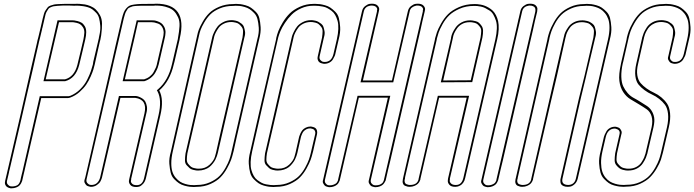

<svg xmlns="http://www.w3.org/2000/svg" viewBox="-20 -815 3753 1038"><path d="M492 -466Q489 -454 485 -440Q481 -426 470.5 -402Q460 -378 446.5 -358Q433 -338 410.5 -318Q388 -298 361 -288Q353 -285 348 -285H203L114 101L113 106L108 127L100 162Q99 163 98.5 166Q98 169 94 176Q90 183 84.5 188.5Q79 194 67.5 198.5Q56 203 42 203Q40 203 37.5 203Q35 203 28 200.5Q21 198 16 194Q11 190 8 182Q5 174 8 162L16 128L19 115L22 102L87 -178L88 -182L148 -446L180 -584Q182 -596 187 -613Q191 -631 198 -659Q198 -661 199 -663L211 -715Q215 -731 218 -741.5Q221 -752 227.5 -761Q234 -770 238 -775.5Q242 -781 253.5 -785Q265 -789 272 -790.5Q279 -792 298 -793Q317 -794 329.5 -794Q342 -794 370 -794Q379 -794 383 -794Q394 -795 411 -794Q425 -793 438.5 -791Q452 -789 469 -782Q486 -775 498 -763.5Q510 -752 520.5 -733Q531 -714 531.5 -687.5Q532 -661 527 -624Q526 -616 524 -608L523 -601V-602L521 -594V-593L520 -591L495 -480Q494 -475 492 -466ZM398 -463 417 -542 431 -602Q435 -622 436 -639Q436 -640 436 -640Q436 -656 428.5 -667.5Q421 -679 413 -684Q405 -689 394 -691.5Q383 -694 378.5 -694.5Q374 -695 371 -695Q369 -695 368 -695H299L227 -386H285H331Q381 -399 398 -463ZM398 -463ZM398 -463ZM482 -466 484 -479V-480L511 -594Q511 -595 511.5 -596.5Q512 -598 512 -600Q513 -602 513.5 -603.5Q514 -605 514 -606Q514 -607 514 -608Q516 -616 517 -623Q524 -653 522 -676.5Q520 -700 515.5 -717Q511 -734 500 -745.5Q489 -757 479 -764.5Q469 -772 455 -776Q441 -780 430.5 -781.5Q420 -783 408 -784Q392 -785 381 -784Q372 -784 356 -785Q330 -785 319 -785Q308 -785 291.5 -783.5Q275 -782 269.5 -781Q264 -780 254.5 -776Q245 -772 242.5 -768Q240 -764 234.5 -755.5Q229 -747 226.5 -738Q224 -729 221 -715L209 -663Q208 -663 208 -661.5Q208 -660 208 -659Q201 -630 197 -613L190 -585V-584Q185 -561 174.5 -516.5Q164 -472 159 -447Q148 -401 128 -313.5Q108 -226 98 -182L32 102Q32 103 31 105.5Q30 108 29.5 110.5Q29 113 29 115L26 128Q25 133 22 145Q19 157 18 162Q15 175 22.5 183Q30 191 35.5 192Q41 193 45 193Q56 193 65 190Q74 187 78 183Q82 179 85 173.5Q88 168 88.5 166Q89 164 89 162H90Q91 156 93.5 145Q96 134 98 126Q99 123 100.5 116.5Q102 110 103 106L104 101L195 -295H205Q210 -295 217.5 -295Q225 -295 246 -295Q267 -295 284.5 -295Q302 -295 321.5 -295Q341 -295 351 -295Q353 -295 360 -297Q390 -309 414 -333Q438 -357 451.5 -384.5Q465 -412 471.5 -431Q478 -450 482 -466ZM408 -463Q389 -391 332 -376H330H283H215L291 -705H370H371H372Q376 -705 381.5 -704.5Q387 -704 399 -701Q411 -698 420.5 -692.5Q430 -687 438 -674Q446 -661 446 -643Q446 -643 446 -641H447L446 -640Q446 -623 441 -602L427 -542Z M759 -386Q776 -391 789.5 -401.5Q803 -412 810.5 -425.5Q818 -439 822 -448.5Q826 -458 828 -467L829 -472L861 -611Q864 -623 864 -628Q864 -630 864.5 -634Q865 -638 865 -640Q864 -658 855.5 -670.5Q847 -683 834.5 -687.5Q822 -692 814.5 -693.5Q807 -695 800 -695H799H726L708 -614L655 -386H713ZM811 -794Q813 -794 817 -794.5Q821 -795 823 -795Q996 -795 952 -608L951 -602V-601V-602V-601L923 -480Q922 -476 920 -469Q899 -376 841 -326Q867 -277 847 -192L769 148Q764 168 753 179.5Q742 191 733.5 193.5Q725 196 718 196H716Q694 196 685 185Q676 174 677 163L679 152L761 -202Q778 -277 711 -286H631L531 146Q528 156 523 165.5Q518 175 504 185Q490 195 472 195Q470 195 467.5 194.5Q465 194 457.5 192Q450 190 446 185.5Q442 181 438 173.5Q434 166 438 154L441 144L516 -182L580 -460L583 -472L580 -460L583 -472L604 -565Q605 -566 626 -659Q627 -661 627 -663L639 -715Q644 -735 649 -747.5Q654 -760 662.5 -769.5Q671 -779 679 -783.5Q687 -788 705 -790.5Q723 -793 738.5 -793.5Q754 -794 786 -794ZM760 -376H758H643L719 -705H803Q808 -705 814 -704.5Q820 -704 831.5 -700Q843 -696 851.5 -690Q860 -684 867 -671.5Q874 -659 875 -643Q875 -639 874.5 -635Q874 -631 874 -630Q874 -624 871 -611L838 -467Q836 -458 832 -447.5Q828 -437 819.5 -422Q811 -407 795.5 -394.5Q780 -382 760 -376ZM809 -784H784Q782 -784 778 -784Q754 -784 743.5 -784Q733 -784 717.5 -783Q702 -782 696.5 -780.5Q691 -779 682 -775Q673 -771 670.5 -767Q668 -763 663 -755Q658 -747 655.5 -738Q653 -729 649 -715L590 -460L593 -472L448 154Q445 167 452.5 175Q460 183 465.5 184Q471 185 474 185Q509 185 521 146L623 -296H714H715Q723 -295 731 -292Q739 -289 749.5 -282.5Q760 -276 765.5 -266Q771 -256 774 -240Q777 -224 771 -202L689 152Q690 154 688 161.5Q686 169 693.5 177.5Q701 186 718 186H720Q750 186 759 148L837 -192Q856 -274 832 -320L828 -327L835 -333Q890 -380 910 -469L941 -602V-601L942 -608Q949 -646 950.5 -674Q952 -702 942.5 -722Q933 -742 921.5 -754Q910 -766 891.5 -773Q873 -780 856.5 -782.5Q840 -785 820 -785Q820 -785 816 -784.5Q812 -784 809 -784Z M1044 -614Q1045 -618 1046 -623Q1049 -639 1055 -655Q1061 -671 1076 -697.5Q1091 -724 1111 -744Q1131 -764 1165.5 -778.5Q1200 -793 1241 -793Q1247 -794 1256 -794Q1268 -794 1279.5 -792.5Q1291 -791 1307.5 -786.5Q1324 -782 1336.5 -773.5Q1349 -765 1363 -751Q1377 -737 1382 -717Q1387 -697 1389 -668.5Q1391 -640 1381 -602L1260 -75L1243 2Q1242 6 1240 13Q1236 30 1229.5 48.5Q1223 67 1207.5 95Q1192 123 1172 143.5Q1152 164 1118 179.5Q1084 195 1043 195Q1037 196 1028 196Q1016 196 1004.5 194.5Q993 193 976.5 188.5Q960 184 947.5 175.5Q935 167 921.5 153Q908 139 903 119Q898 99 895.5 70.5Q893 42 904 4ZM1055 97Q1090 97 1113 75.5Q1136 54 1142 32L1148 10L1167 -75L1291 -612Q1294 -632 1294 -646Q1294 -660 1286.5 -669.5Q1279 -679 1272.5 -684.5Q1266 -690 1255.5 -692.5Q1245 -695 1240 -695.5Q1235 -696 1231 -696H1230Q1208 -696 1190 -687Q1172 -678 1162.5 -665Q1153 -652 1146.5 -639Q1140 -626 1138 -617L1136 -608L1043 -202L993 14Q990 34 990 48Q990 62 998 71.5Q1006 81 1012 86Q1018 91 1028.5 93.5Q1039 96 1044 96.5Q1049 97 1054 97ZM1054 -614 914 4Q906 39 906 67Q906 95 912 113.5Q918 132 930 146Q942 160 954 167.5Q966 175 981.5 179.5Q997 184 1008 185Q1019 186 1030 186L1044 185H1045Q1083 185 1115 170.5Q1147 156 1166 137Q1185 118 1199.5 91.5Q1214 65 1220 47.5Q1226 30 1230 13L1250 -75L1371 -602Q1381 -638 1379 -665Q1377 -692 1372 -711.5Q1367 -731 1354 -744.5Q1341 -758 1329.5 -765.5Q1318 -773 1302 -777.5Q1286 -782 1275.5 -783Q1265 -784 1254 -784L1240 -783H1239Q1200 -783 1168 -769.5Q1136 -756 1117.5 -737.5Q1099 -719 1084.5 -694Q1070 -669 1064.5 -653.5Q1059 -638 1056 -623ZM1052 107H1051Q1046 107 1040.5 106.5Q1035 106 1023.5 103Q1012 100 1005 94Q998 88 989 78Q980 68 980 52Q980 36 983 14L1126 -608Q1127 -612 1128.5 -618.5Q1130 -625 1138 -642Q1146 -659 1156.5 -672Q1167 -685 1187 -695.5Q1207 -706 1232 -706H1233Q1237 -706 1241.5 -705.5Q1246 -705 1255 -703Q1264 -701 1271 -697Q1278 -693 1286.5 -686.5Q1295 -680 1298.5 -670Q1302 -660 1304.5 -645.5Q1307 -631 1301 -612L1158 10Q1157 12 1156.5 15.5Q1156 19 1152.5 29Q1149 39 1144.5 48Q1140 57 1131 68.5Q1122 80 1112 88Q1102 96 1086 101.5Q1070 107 1052 107Z M1578 10 1597 -75Q1598 -77 1599 -81Q1600 -85 1604.5 -94.5Q1609 -104 1615 -111.5Q1621 -119 1633 -125Q1645 -131 1659 -131Q1661 -131 1664 -130.5Q1667 -130 1674 -128Q1681 -126 1686 -122Q1691 -118 1693.5 -109.5Q1696 -101 1694 -90L1680 -29L1673 2Q1672 6 1670 13Q1666 30 1659.5 48.5Q1653 67 1637.5 95Q1622 123 1602 143.5Q1582 164 1548 179.5Q1514 195 1473 195Q1467 196 1458 196Q1446 196 1434.5 194.5Q1423 193 1406.5 188.5Q1390 184 1377.5 175.5Q1365 167 1351.5 153Q1338 139 1332.5 119Q1327 99 1325 70.5Q1323 42 1333 4L1381 -207L1472 -600Q1473 -605 1474 -612Q1478 -629 1485 -647.5Q1492 -666 1508.5 -693.5Q1525 -721 1546 -742Q1567 -763 1601.5 -778.5Q1636 -794 1676 -794H1686Q1698 -794 1709.5 -792.5Q1721 -791 1737.5 -786.5Q1754 -782 1766.5 -773.5Q1779 -765 1793 -751Q1807 -737 1812 -717Q1817 -697 1819 -668.5Q1821 -640 1811 -602L1793 -524Q1792 -518 1789 -511.5Q1786 -505 1780 -494.5Q1774 -484 1761.5 -477Q1749 -470 1733 -470Q1731 -470 1728 -470.5Q1725 -471 1718 -473Q1711 -475 1706 -479Q1701 -483 1698 -491.5Q1695 -500 1698 -511L1701 -524L1721 -612Q1724 -632 1724 -646Q1724 -660 1716.5 -669.5Q1709 -679 1702.5 -684.5Q1696 -690 1685.5 -692.5Q1675 -695 1670 -695.5Q1665 -696 1661 -696H1660Q1638 -696 1620 -687Q1602 -678 1592.5 -665Q1583 -652 1576.5 -639Q1570 -626 1568 -617L1566 -608L1473 -202L1423 14Q1420 34 1420 48Q1420 62 1428 71.5Q1436 81 1442 86Q1448 91 1458.5 93.5Q1469 96 1474 96.5Q1479 97 1484 97H1485Q1520 97 1543 75.5Q1566 54 1572 32ZM1588 10Q1587 12 1586.5 15.5Q1586 19 1582.5 29Q1579 39 1574.5 48Q1570 57 1561 68.5Q1552 80 1542 88Q1532 96 1516 101.5Q1500 107 1482 107H1481Q1476 107 1470.5 106.5Q1465 106 1453.5 103Q1442 100 1435 94Q1428 88 1419 78Q1410 68 1410 52Q1410 36 1413 14L1556 -608Q1557 -612 1558.5 -618.5Q1560 -625 1568 -642Q1576 -659 1586.5 -672Q1597 -685 1617 -695.5Q1637 -706 1662 -706H1663Q1667 -706 1671.5 -705.5Q1676 -705 1685 -703Q1694 -701 1701 -697Q1708 -693 1716.5 -686.5Q1725 -680 1728.5 -670Q1732 -660 1734.5 -645.5Q1737 -631 1731 -612L1708 -511Q1705 -498 1712.5 -490Q1720 -482 1725.5 -481Q1731 -480 1735 -480Q1773 -480 1783 -524L1801 -602Q1808 -633 1809 -658.5Q1810 -684 1805 -702Q1800 -720 1792 -734Q1784 -748 1772.5 -756.5Q1761 -765 1750 -771Q1739 -777 1725.5 -779.5Q1712 -782 1702.5 -783Q1693 -784 1684 -784H1673Q1639 -784 1608 -770Q1577 -756 1557 -736Q1537 -716 1520.5 -691Q1504 -666 1496 -646.5Q1488 -627 1484 -612L1391 -207L1343 4Q1336 35 1335 60.5Q1334 86 1339 104Q1344 122 1352 136Q1360 150 1371.5 158.5Q1383 167 1394 173Q1405 179 1418.5 181.5Q1432 184 1441.5 185Q1451 186 1460 186L1474 185H1475Q1513 185 1545 170.5Q1577 156 1596 137Q1615 118 1629.5 91.5Q1644 65 1650 47.5Q1656 30 1660 13L1684 -90Q1686 -98 1683.5 -104.5Q1681 -111 1677.5 -114Q1674 -117 1668.5 -118.5Q1663 -120 1660.5 -120.5Q1658 -121 1657 -121Q1645 -121 1636 -116Q1627 -111 1622 -105.5Q1617 -100 1613.5 -92Q1610 -84 1609 -81Q1608 -78 1607 -75Z M2080 95 2079 99 2074 121 2066 156Q2066 158 2065 160.5Q2064 163 2060 170Q2056 177 2050.5 182.5Q2045 188 2034 192.5Q2023 197 2009 197Q2007 197 2004.5 196.5Q2002 196 1994.5 194Q1987 192 1983 187.5Q1979 183 1975 175.5Q1971 168 1975 156L1983 121L2077 -287H2075H2073H2071H2049H1920L1818 155Q1818 157 1817 159.5Q1816 162 1812.5 169.5Q1809 177 1803 182.5Q1797 188 1786 192.5Q1775 197 1761 197Q1759 197 1756.5 196.5Q1754 196 1746.5 194Q1739 192 1735 187.5Q1731 183 1727 175.5Q1723 168 1727 156L1735 121L1923 -693L1926 -707Q1931 -729 1937 -754Q1941 -772 1954 -782Q1967 -792 1978 -794L1990 -795Q2012 -795 2021.5 -784.5Q2031 -774 2030 -764L2028 -753L1942 -380H2099L2171 -693L2174 -707Q2179 -729 2185 -754Q2189 -772 2202 -782Q2215 -792 2226 -794L2238 -795Q2260 -795 2269.5 -784.5Q2279 -774 2278 -764L2276 -753L2268 -719L2263 -698L2262 -693L2253 -652L2090 54ZM2266 -753V-754Q2265 -755 2267 -762Q2269 -769 2261.5 -777Q2254 -785 2235 -785Q2234 -785 2233 -785Q2232 -785 2228.5 -784Q2225 -783 2221.5 -782Q2218 -781 2213.5 -778.5Q2209 -776 2205.5 -773Q2202 -770 2199 -765Q2196 -760 2195 -754L2106 -370H1929L2018 -753V-754Q2017 -755 2019 -762Q2021 -769 2013.5 -777Q2006 -785 1987 -785Q1987 -785 1986 -785Q1985 -785 1982.5 -784.5Q1980 -784 1978 -783.5Q1976 -783 1972.5 -782Q1969 -781 1966 -779.5Q1963 -778 1960 -775.5Q1957 -773 1954.5 -770Q1952 -767 1950 -763Q1948 -759 1947 -754L1737 156Q1734 169 1741 177Q1748 185 1753.5 186Q1759 187 1763 187Q1774 187 1783 183.5Q1792 180 1796.5 176.5Q1801 173 1804 167Q1807 161 1807.5 159.5Q1808 158 1808 156V155L1913 -297H2090L1985 156Q1982 169 1989 177Q1996 185 2001.5 186Q2007 187 2011 187Q2017 187 2023 186Q2029 185 2033 183.5Q2037 182 2040.5 179.5Q2044 177 2046.5 175Q2049 173 2050.5 170Q2052 167 2053 165Q2054 163 2054.5 161Q2055 159 2055.5 158.5Q2056 158 2056 157V156Z M2525 -381 2578 -612Q2581 -632 2581.5 -646Q2582 -660 2575 -669Q2568 -678 2562 -683.5Q2556 -689 2546 -691.5Q2536 -694 2531 -694.5Q2526 -695 2521 -695H2519Q2496 -695 2478.5 -685.5Q2461 -676 2451 -661.5Q2441 -647 2436 -636Q2431 -625 2429 -614L2428 -608L2376 -380ZM2544 -793H2548Q2554 -793 2560.5 -792.5Q2567 -792 2578.5 -790Q2590 -788 2600.5 -784Q2611 -780 2623 -773Q2635 -766 2644.5 -756.5Q2654 -747 2661.5 -732.5Q2669 -718 2673 -700Q2677 -682 2676 -656.5Q2675 -631 2668 -602L2495 147Q2492 162 2484.5 172.5Q2477 183 2468.5 187.5Q2460 192 2454 193.5Q2448 195 2443 195H2441Q2419 195 2409.5 184Q2400 173 2401 162L2402 151L2503 -287H2354L2253 151Q2253 153 2252.5 156Q2252 159 2248 166.5Q2244 174 2238 179.5Q2232 185 2220.5 190Q2209 195 2194 195H2193Q2189 195 2183.5 194Q2178 193 2170 189.5Q2162 186 2158.5 177Q2155 168 2158 154L2160 144L2331 -600Q2331 -602 2332 -607Q2336 -623 2342 -640.5Q2348 -658 2364.5 -687.5Q2381 -717 2402.5 -738.5Q2424 -760 2461.5 -776.5Q2499 -793 2544 -793ZM2533 -371 2363 -370 2418 -606Q2418 -610 2419 -614Q2421 -625 2426.5 -637.5Q2432 -650 2443.5 -666.5Q2455 -683 2475.5 -694Q2496 -705 2522 -705H2524Q2529 -705 2535 -704Q2541 -703 2551.5 -700.5Q2562 -698 2569 -692Q2576 -686 2583.5 -675.5Q2591 -665 2591.5 -649.5Q2592 -634 2588 -612ZM2542 -783Q2499 -783 2464 -767.5Q2429 -752 2408.5 -732Q2388 -712 2372.5 -684Q2357 -656 2351.5 -639.5Q2346 -623 2342 -607L2341 -600L2170 143L2169 154H2168Q2166 164 2168.5 171Q2171 178 2177 180.5Q2183 183 2187.5 184Q2192 185 2195 185H2196Q2236 185 2243 154V152L2347 -297H2516L2412 151Q2413 153 2411.5 160.5Q2410 168 2418 176.5Q2426 185 2443 185H2445Q2476 185 2485 147L2658 -602Q2665 -633 2666 -659.5Q2667 -686 2661 -704Q2655 -722 2647 -736Q2639 -750 2626.5 -758Q2614 -766 2603 -771.5Q2592 -777 2579.5 -779.5Q2567 -782 2560 -782.5Q2553 -783 2546 -783Z M2779 -693 2782 -707 2785 -719 2793 -754Q2797 -772 2810 -782Q2823 -792 2834 -794L2846 -795Q2868 -795 2877.5 -784.5Q2887 -774 2885 -763L2884 -752L2876 -719L2871 -698L2870 -693L2861 -652L2698 54L2688 95L2687 99L2682 121L2674 155Q2674 157 2673 159.5Q2672 162 2668.5 169.5Q2665 177 2659 182.5Q2653 188 2642 192.5Q2631 197 2617 197Q2615 197 2612.5 196.5Q2610 196 2602.5 194Q2595 192 2591 187.5Q2587 183 2583 175.5Q2579 168 2583 156L2591 121ZM2593 156Q2590 169 2597 177Q2604 185 2609.5 186Q2615 187 2619 187Q2630 187 2639 183.5Q2648 180 2652.5 176.5Q2657 173 2660 167Q2663 161 2663.5 159.5Q2664 158 2664 156V155L2874 -752V-753Q2874 -755 2874.5 -757Q2875 -759 2874.5 -764.5Q2874 -770 2871.5 -774Q2869 -778 2862 -781.5Q2855 -785 2843 -785Q2843 -785 2842 -785Q2841 -785 2838.5 -784.5Q2836 -784 2834 -783.5Q2832 -783 2828.5 -782Q2825 -781 2822 -779.5Q2819 -778 2816 -775.5Q2813 -773 2810.5 -770Q2808 -767 2806 -763Q2804 -759 2803 -754Z M3110 -284 3140 -405 3188 -612Q3191 -632 3191 -646Q3191 -660 3183 -669.5Q3175 -679 3169 -684Q3163 -689 3152.5 -691.5Q3142 -694 3137 -694.5Q3132 -695 3127 -695H3125Q3104 -695 3087 -686.5Q3070 -678 3060.5 -664.5Q3051 -651 3046 -640Q3041 -629 3039 -618L3037 -611L2991 -405L2956 -256L2862 151Q2862 153 2861.5 156Q2861 159 2857 166.5Q2853 174 2847 179.5Q2841 185 2829.5 190Q2818 195 2803 195H2802Q2798 195 2792.5 194Q2787 193 2779 189.5Q2771 186 2767.5 177Q2764 168 2767 154L2769 146L2939 -600Q2939 -604 2941 -611Q2945 -628 2951.5 -646.5Q2958 -665 2973.5 -693Q2989 -721 3009 -741.5Q3029 -762 3063 -777.5Q3097 -793 3138 -793Q3144 -794 3153 -794Q3165 -794 3176.5 -792.5Q3188 -791 3204.5 -786.5Q3221 -782 3233.5 -773.5Q3246 -765 3259.5 -751Q3273 -737 3278 -717Q3283 -697 3285 -668.5Q3287 -640 3277 -602L3103 152Q3098 171 3085 182Q3072 193 3061 194L3050 195Q3036 195 3027 191Q3018 187 3014.5 182Q3011 177 3010 170Q3009 163 3009.5 160Q3010 157 3010 154ZM3120 -284 3021 150Q3013 184 3052 185Q3085 184 3093 152L3267 -602Q3275 -637 3275 -665Q3275 -693 3268.5 -711.5Q3262 -730 3250.5 -744Q3239 -758 3226.5 -765.5Q3214 -773 3199 -777.5Q3184 -782 3173 -783Q3162 -784 3151 -784L3137 -783H3136Q3098 -783 3066 -768.5Q3034 -754 3015 -735Q2996 -716 2981.5 -689.5Q2967 -663 2961 -645.5Q2955 -628 2951 -611L2949 -600L2779 146L2778 154H2777Q2775 164 2777.5 171Q2780 178 2786 180.5Q2792 183 2796.5 184Q2801 185 2804 185H2805Q2845 185 2852 154V152L3027 -610Q3027 -610 3029 -618Q3031 -630 3036.5 -642Q3042 -654 3053 -669.5Q3064 -685 3083.5 -695Q3103 -705 3128 -705H3130Q3134 -705 3138.5 -704.5Q3143 -704 3152 -702Q3161 -700 3168 -696.5Q3175 -693 3183.5 -686.5Q3192 -680 3195.5 -670Q3199 -660 3201.5 -645.5Q3204 -631 3198 -612L3149 -405Q3149 -405 3149 -404Q3121 -289 3120 -284Z M3566 -793Q3572 -794 3581 -794Q3593 -794 3604.5 -792.5Q3616 -791 3632.5 -786.5Q3649 -782 3661.5 -773.5Q3674 -765 3687.5 -751Q3701 -737 3706 -717Q3711 -697 3713 -668.5Q3715 -640 3705 -602L3687 -524Q3686 -518 3683 -511.5Q3680 -505 3674 -494.5Q3668 -484 3655.5 -477Q3643 -470 3627 -470Q3625 -470 3622 -470.5Q3619 -471 3612 -473Q3605 -475 3601 -479.5Q3597 -484 3593 -491.5Q3589 -499 3593 -511L3596 -524L3616 -612Q3619 -632 3619 -646Q3619 -660 3611.5 -669.5Q3604 -679 3597.5 -684.5Q3591 -690 3580.5 -692.5Q3570 -695 3565 -695.5Q3560 -696 3556 -696H3554Q3535 -696 3519 -689Q3503 -682 3493.5 -672.5Q3484 -663 3477 -650.5Q3470 -638 3467 -629.5Q3464 -621 3462 -613L3461 -608L3430 -471Q3421 -435 3425.5 -408Q3430 -381 3443.5 -365.5Q3457 -350 3476 -336.5Q3495 -323 3516 -313.5Q3537 -304 3555.5 -288.5Q3574 -273 3586.5 -254.5Q3599 -236 3602.5 -203.5Q3606 -171 3596 -128L3566 1Q3565 6 3563 13Q3559 30 3553 48.5Q3547 67 3531 94.5Q3515 122 3495 142.5Q3475 163 3441 178.5Q3407 194 3366 194Q3360 195 3351 195Q3340 195 3328.5 193.5Q3317 192 3300 187.5Q3283 183 3271 174.5Q3259 166 3245.5 152Q3232 138 3226.5 118Q3221 98 3219 69.5Q3217 41 3227 3L3245 -75Q3247 -81 3249.5 -87.5Q3252 -94 3258.5 -105Q3265 -116 3277.5 -123Q3290 -130 3306 -130Q3308 -130 3310.5 -129.5Q3313 -129 3320.5 -126.5Q3328 -124 3331.5 -120Q3335 -116 3339 -108Q3343 -100 3339 -88L3336 -75L3316 13Q3313 33 3313 47Q3313 61 3321 70.5Q3329 80 3335.5 85.5Q3342 91 3352 93.5Q3362 96 3367 96.5Q3372 97 3377 97H3379Q3402 97 3420 87.5Q3438 78 3448 62.5Q3458 47 3462.5 36Q3467 25 3470 14L3471 9Q3494 -89 3503 -128Q3510 -162 3502.5 -186.5Q3495 -211 3476.5 -224Q3458 -237 3434.5 -251Q3411 -265 3388.5 -278.5Q3366 -292 3349.5 -317Q3333 -342 3328.5 -377Q3324 -412 3337 -470V-471L3367 -600Q3368 -605 3369 -612Q3373 -629 3379.5 -647.5Q3386 -666 3401.5 -693.5Q3417 -721 3437 -741.5Q3457 -762 3491 -777.5Q3525 -793 3566 -793ZM3565 -783H3564Q3526 -783 3494 -769Q3462 -755 3443.5 -735.5Q3425 -716 3410 -690Q3395 -664 3389 -646.5Q3383 -629 3379 -612L3349 -480L3347 -473Q3338 -432 3339 -400Q3340 -368 3349.5 -348Q3359 -328 3373.5 -311.5Q3388 -295 3406 -285.5Q3424 -276 3442 -264.5Q3460 -253 3476 -243Q3492 -233 3502.5 -216.5Q3513 -200 3516.5 -180Q3520 -160 3513 -128L3481 9Q3481 10 3480 14Q3477 25 3472 37.5Q3467 50 3455.5 67.5Q3444 85 3423.5 96Q3403 107 3376 107H3374Q3370 107 3364 106.5Q3358 106 3347 103Q3336 100 3328 94Q3320 88 3311.5 77.5Q3303 67 3303 51Q3303 35 3306 13L3329 -88Q3332 -98 3329 -105Q3326 -112 3319.5 -115Q3313 -118 3309.5 -119Q3306 -120 3303 -120Q3266 -119 3255 -75L3237 3Q3229 38 3229.5 66Q3230 94 3236 112.5Q3242 131 3253.5 145Q3265 159 3277.5 166.5Q3290 174 3305.5 178.5Q3321 183 3331.5 184Q3342 185 3353 185L3367 184H3368H3369Q3407 184 3438.5 170Q3470 156 3489 136.5Q3508 117 3522.5 91Q3537 65 3543 47.5Q3549 30 3553 13L3586 -128Q3595 -169 3591.5 -200Q3588 -231 3575 -248.5Q3562 -266 3543.5 -280.5Q3525 -295 3504 -304.5Q3483 -314 3464 -328Q3445 -342 3432 -358Q3419 -374 3415 -403Q3411 -432 3420 -471L3451 -608Q3452 -609 3452 -613Q3455 -624 3460 -636.5Q3465 -649 3476.5 -666.5Q3488 -684 3508.5 -695Q3529 -706 3556 -706H3558Q3562 -706 3566.5 -705.5Q3571 -705 3580 -703Q3589 -701 3596 -697Q3603 -693 3611.5 -686.5Q3620 -680 3623.5 -670Q3627 -660 3629.5 -645.5Q3632 -631 3626 -612L3603 -511Q3600 -498 3607 -490Q3614 -482 3619.5 -481Q3625 -480 3629 -480Q3667 -480 3677 -524L3695 -602Q3703 -637 3703 -665Q3703 -693 3696.5 -711.5Q3690 -730 3678.5 -744Q3667 -758 3654.5 -765.5Q3642 -773 3627 -777.5Q3612 -782 3601 -783Q3590 -784 3579 -784Z"/></svg>

Font: Soda Fountain
Style: OutlineOblique
Weight: 400
Version: Version 1.0